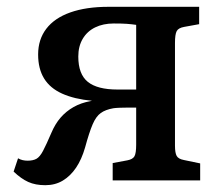

<svg xmlns="http://www.w3.org/2000/svg" viewBox="-20 -530 653 564"><path d="M113 14Q84 14 63 4.5Q42 -5 20 -26L33 -65Q40 -61 47 -59.5Q54 -58 61 -58Q77 -58 87 -63.5Q97 -69 106.5 -87Q116 -105 131 -140Q142 -166 158 -184.5Q174 -203 196 -215.5Q218 -228 246 -233L250 -234Q198 -239 162.5 -255Q127 -271 109.5 -299.5Q92 -328 92 -370Q92 -414 116 -445.5Q140 -477 186.5 -493.5Q233 -510 299 -510H565V-459L521 -451Q504 -448 499 -438.5Q494 -429 494 -404V-102Q494 -81 499 -72Q504 -63 520 -60L568 -50V0H311V-51L354 -59Q370 -62 375 -71Q380 -80 380 -105V-214Q371 -214 358 -214Q345 -214 332 -213.5Q319 -213 313 -212Q290 -208 276 -198Q262 -188 252 -164.5Q242 -141 230 -97Q220 -62 203.5 -37.5Q187 -13 164.5 0.5Q142 14 113 14ZM325 -267H380V-457Q366 -459 352.5 -460Q339 -461 314 -461Q283 -461 259.5 -449.5Q236 -438 223 -416Q210 -394 210 -364Q210 -312 238 -289.5Q266 -267 325 -267Z"/></svg>

Font: Literata 18pt Medium
Style: Regular
Weight: 500
Designer: Latin by Veronika Burian and Jose Scaglione. Greek by Irene Vlachou. Cyrillic by Vera Evstafieva.
Foundry: TypeTogether
Version: Version 3.103;gftools[0.9.29]